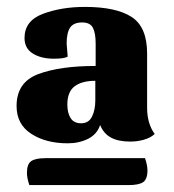

<svg xmlns="http://www.w3.org/2000/svg" viewBox="-20 -694 505 556"><path d="M406 -539V-382Q406 -336 428 -306Q416 -295 397 -289.5Q378 -284 357 -284Q323 -284 301.5 -295.5Q280 -307 270 -332Q261 -305 235 -292Q209 -279 176 -279Q113 -279 70.5 -306.5Q28 -334 28 -387Q28 -456 91 -479.5Q154 -503 257 -503V-568Q257 -598 249 -613.5Q241 -629 218 -629Q193 -629 183 -614Q173 -599 173 -568Q173 -566 176 -530Q166 -524 136 -524Q99 -524 75 -539Q51 -554 51 -584Q51 -634 104.5 -654Q158 -674 226 -674Q316 -674 361 -645Q406 -616 406 -539ZM175 -391Q175 -367 184.5 -352Q194 -337 215 -337Q237 -337 246.5 -356.5Q256 -376 256 -403V-460Q217 -460 196 -444Q175 -428 175 -391ZM407 -201Q407 -175 394.5 -166.5Q382 -158 352 -158H65Q58 -179 58 -193Q58 -219 70.5 -227.5Q83 -236 112 -236H400Q407 -215 407 -201Z"/></svg>

Font: Sansita ExtraBold
Style: Regular
Weight: 800
Designer: Pablo Cosgaya
Foundry: Omnibus-Type
Version: Version 1.006